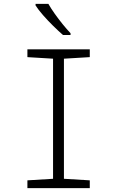

<svg xmlns="http://www.w3.org/2000/svg" viewBox="-20 -968 603 988"><path d="M121 0V-40L253 -48V-666L121 -674V-714H442V-674L309 -666V-48L442 -40V0ZM304 -788Q281 -808 253.5 -835Q226 -862 201.5 -890Q177 -918 163 -940V-948H229Q242 -925 261.5 -897.5Q281 -870 302.5 -843.5Q324 -817 343 -797V-788Z"/></svg>

Font: Noto Sans Mono SemiCondensed Light
Style: Regular
Weight: 300
Width: 4
Designer: Monotype Design Team
Foundry: Monotype Imaging Inc.
Version: Version 2.014; ttfautohint (v1.8.4.7-5d5b)